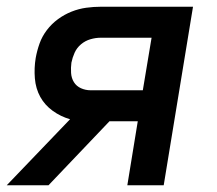

<svg xmlns="http://www.w3.org/2000/svg" viewBox="-25 -550 645 570"><path d="M-5 0 183 -196Q155 -204 131.5 -221Q108 -238 94.5 -262.5Q81 -287 78.5 -317.5Q76 -348 81 -378Q85 -400 92.5 -421Q100 -442 114 -460.5Q128 -479 147 -493Q166 -507 187.5 -515.5Q209 -524 231 -527Q253 -530 274 -530H548L461 0H353L384 -190H300L119 0ZM244 -282H399L425 -438H274Q259 -438 243.5 -433.5Q228 -429 215.5 -418.5Q203 -408 196.5 -393.5Q190 -379 187 -364Q185 -349 186 -333.5Q187 -318 194.5 -306Q202 -294 215.5 -288Q229 -282 244 -282Z"/></svg>

Font: Iosevka Curly SmBdExObl
Style: Regular
Weight: 600
Width: 7
Italic angle: -9°
Monospace: yes
Designer: Belleve Invis
Foundry: Belleve Invis
Version: Version 11.1.0; ttfautohint (v1.8.3)